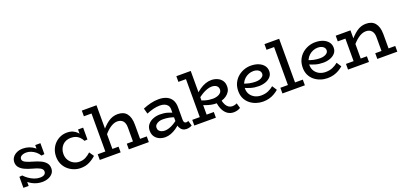

<svg xmlns="http://www.w3.org/2000/svg" viewBox="13 -1590 5232 2508"><g transform="rotate(-20 2629.0 -335.5)"><path d="M308 14Q273 14 239 5.5Q205 -3 173.5 -19.5Q142 -36 117 -57.5Q92 -79 74 -106L121 -105V1H48V-152L89 -156Q113 -129 147.5 -104.5Q182 -80 221 -65Q260 -50 299 -50Q324 -50 342.5 -56Q361 -62 371 -75Q381 -88 381 -106Q381 -122 372 -135Q363 -148 345 -158Q327 -168 300.5 -177.5Q274 -187 238 -196Q183 -211 141 -231Q99 -251 74.5 -280.5Q50 -310 50 -352Q50 -389 70.5 -418.5Q91 -448 128 -466Q165 -484 215 -484Q260 -484 301.5 -469.5Q343 -455 375 -429Q407 -403 425 -367L384 -368V-471H456V-319L414 -314Q395 -347 365.5 -371Q336 -395 303 -407.5Q270 -420 239 -420Q213 -420 192 -413Q171 -406 159 -393Q147 -380 147 -362Q147 -347 156.5 -335Q166 -323 184 -313.5Q202 -304 227.5 -295Q253 -286 286 -277Q340 -262 383.5 -241.5Q427 -221 452.5 -190.5Q478 -160 478 -114Q478 -74 455 -45.5Q432 -17 393.5 -1.5Q355 14 308 14Z M844 15Q794 15 748.5 -2.5Q703 -20 666.5 -52.5Q630 -85 609 -131.5Q588 -178 588 -234Q588 -288 606.5 -333.5Q625 -379 658 -412.5Q691 -446 734 -464.5Q777 -483 825 -483Q873 -483 907 -468.5Q941 -454 966.5 -427.5Q992 -401 1010 -363L979 -371V-471H1050V-306L1008 -303Q992 -335 969.5 -357Q947 -379 918 -390Q889 -401 852 -401Q817 -401 787.5 -389.5Q758 -378 736.5 -356Q715 -334 702.5 -303Q690 -272 690 -235Q690 -185 713 -148Q736 -111 772.5 -90.5Q809 -70 850 -69Q903 -68 941.5 -88.5Q980 -109 1013 -140L1057 -76Q1016 -38 963.5 -11.5Q911 15 844 15Z M1600 0V-274Q1600 -303 1593.5 -325.5Q1587 -348 1573.5 -363.5Q1560 -379 1540 -387Q1520 -395 1494 -395Q1467 -395 1439.5 -383.5Q1412 -372 1384.5 -351.5Q1357 -331 1329.5 -301.5Q1302 -272 1274 -236V-316Q1306 -355 1336.5 -386Q1367 -417 1398 -439Q1429 -461 1462 -472Q1495 -483 1533 -483Q1573 -483 1604 -470.5Q1635 -458 1656 -432Q1677 -406 1688 -367.5Q1699 -329 1699 -277V0ZM1110 0V-79H1400V0ZM1514 0V-79H1792V0ZM1314 -686V0H1216V-607H1110V-686Z M2314 8Q2285 8 2262 -6.5Q2239 -21 2225.5 -49Q2212 -77 2212 -116V-301Q2212 -337 2195 -358.5Q2178 -380 2150.5 -390Q2123 -400 2089 -400Q2044 -400 1997 -388Q1950 -376 1902 -356L1881 -433Q1935 -456 1991 -469.5Q2047 -483 2101 -483Q2165 -483 2211 -462Q2257 -441 2281.5 -400Q2306 -359 2306 -297V-124Q2306 -98 2315 -86.5Q2324 -75 2340 -75Q2349 -75 2357 -78Q2365 -81 2371 -83L2392 -12Q2381 -5 2360.5 1.5Q2340 8 2314 8ZM2018 14Q1974 14 1936 -3Q1898 -20 1875.5 -53.5Q1853 -87 1853 -136Q1853 -186 1881.5 -220.5Q1910 -255 1955 -272.5Q2000 -290 2051 -290Q2110 -290 2154 -276.5Q2198 -263 2245 -243V-179Q2192 -202 2148.5 -209.5Q2105 -217 2068 -217Q2037 -218 2010.5 -209Q1984 -200 1967 -183Q1950 -166 1950 -139Q1950 -116 1963 -100Q1976 -84 1997.5 -76.5Q2019 -69 2043 -69Q2069 -69 2102 -79.5Q2135 -90 2171.5 -112Q2208 -134 2245 -167L2243 -99Q2209 -65 2171.5 -39.5Q2134 -14 2095.5 0Q2057 14 2018 14Z M2797 -173Q2759 -173 2725 -180Q2691 -187 2659.5 -198Q2628 -209 2598 -221V-285Q2633 -271 2664.5 -262Q2696 -253 2724 -249.5Q2752 -246 2776 -246Q2809 -247 2837 -256Q2865 -265 2882.5 -283.5Q2900 -302 2900 -329Q2900 -363 2875.5 -382Q2851 -401 2808 -401Q2779 -401 2743.5 -388.5Q2708 -376 2671 -353.5Q2634 -331 2598 -299L2600 -367Q2634 -401 2671.5 -427Q2709 -453 2750 -468Q2791 -483 2833 -483Q2878 -483 2917 -466Q2956 -449 2979.5 -415.5Q3003 -382 3002 -332Q3002 -294 2984 -264.5Q2966 -235 2937 -214.5Q2908 -194 2871.5 -183.5Q2835 -173 2797 -173ZM2424 0V-79H2724V0ZM2529 -22V-686H2624V-22ZM2424 -607V-686H2618V-607ZM2969 14Q2922 14 2885.5 -11Q2849 -36 2826 -83Q2803 -130 2796 -197H2867Q2876 -153 2891.5 -124.5Q2907 -96 2928.5 -82Q2950 -68 2976 -67Q2995 -67 3011.5 -71Q3028 -75 3043 -83L3064 -12Q3045 0 3020.5 7Q2996 14 2969 14Z M3378 14Q3329 14 3282.5 -1.5Q3236 -17 3198.5 -47Q3161 -77 3139 -121.5Q3117 -166 3117 -224Q3117 -286 3139.5 -334Q3162 -382 3200 -415Q3238 -448 3285 -465.5Q3332 -483 3382 -483Q3442 -483 3488 -464.5Q3534 -446 3560.5 -412.5Q3587 -379 3587 -334Q3587 -288 3559.5 -257Q3532 -226 3488 -210.5Q3444 -195 3395 -195Q3334 -195 3285.5 -209.5Q3237 -224 3191 -245L3190 -305Q3243 -282 3287.5 -273Q3332 -264 3374 -264Q3406 -264 3431.5 -272Q3457 -280 3473 -296Q3489 -312 3489 -334Q3489 -366 3461 -385.5Q3433 -405 3389 -405Q3356 -405 3324.5 -392.5Q3293 -380 3267.5 -357Q3242 -334 3226.5 -301.5Q3211 -269 3211 -227Q3211 -178 3235 -142.5Q3259 -107 3297.5 -88.5Q3336 -70 3381 -70Q3437 -70 3479.5 -88.5Q3522 -107 3555 -135L3597 -70Q3569 -46 3536.5 -27Q3504 -8 3464.5 3Q3425 14 3378 14Z M3754 -22V-686H3853V-22ZM3649 0V-79H3961V0ZM3649 -607V-686H3847V-607Z M4274 14Q4225 14 4178.5 -1.5Q4132 -17 4094.5 -47Q4057 -77 4035 -121.5Q4013 -166 4013 -224Q4013 -286 4035.5 -334Q4058 -382 4096 -415Q4134 -448 4181 -465.5Q4228 -483 4278 -483Q4338 -483 4384 -464.5Q4430 -446 4456.5 -412.5Q4483 -379 4483 -334Q4483 -288 4455.5 -257Q4428 -226 4384 -210.5Q4340 -195 4291 -195Q4230 -195 4181.5 -209.5Q4133 -224 4087 -245L4086 -305Q4139 -282 4183.5 -273Q4228 -264 4270 -264Q4302 -264 4327.5 -272Q4353 -280 4369 -296Q4385 -312 4385 -334Q4385 -366 4357 -385.5Q4329 -405 4285 -405Q4252 -405 4220.5 -392.5Q4189 -380 4163.5 -357Q4138 -334 4122.5 -301.5Q4107 -269 4107 -227Q4107 -178 4131 -142.5Q4155 -107 4193.5 -88.5Q4232 -70 4277 -70Q4333 -70 4375.5 -88.5Q4418 -107 4451 -135L4493 -70Q4465 -46 4432.5 -27Q4400 -8 4360.5 3Q4321 14 4274 14Z M5055 0V-274Q5055 -301 5048 -322.5Q5041 -344 5027.5 -359.5Q5014 -375 4994.5 -383Q4975 -391 4949 -391Q4922 -391 4894.5 -380.5Q4867 -370 4839 -349.5Q4811 -329 4783.5 -300.5Q4756 -272 4728 -236V-316Q4760 -355 4790.5 -386Q4821 -417 4851.5 -439Q4882 -461 4914.5 -472Q4947 -483 4983 -483Q5024 -483 5055.5 -470.5Q5087 -458 5108.5 -432Q5130 -406 5141.5 -367.5Q5153 -329 5153 -277V0ZM4561 0V-79H4852V0ZM4667 0V-471H4766V0ZM4561 -392V-471H4745V-392ZM4968 0V-79H5246V0Z"/></g></svg>

Font: BioRhyme
Style: Regular
Weight: 400
Designer: Aoife Mooney
Foundry: Aoife Mooney Type
Version: Version 1.600;gftools[0.9.33]